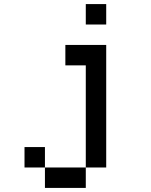

<svg xmlns="http://www.w3.org/2000/svg" viewBox="-20 -720 740 940"><path d="M500 -700H400V-600H500ZM100 100H200V0H100ZM200 200H400V100H200ZM300 -400H400V100H500V-500H300Z"/></svg>

Font: FT88
Style: Regular
Weight: 400
Designer: Ange Degheest & Mandy Elbé
Foundry: Velvetyne Type Foundry
Version: Version 1.000;FEAKit 1.0